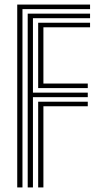

<svg xmlns="http://www.w3.org/2000/svg" viewBox="-20 -820 433 840"><path d="M55.4 0V-800H374V-780.1H78.3V0ZM147 0V-375H364V-355.1H169.9V0ZM101.2 0V-760.3H374V-740.4H124.1V-414.7H364V-394.9H124.1V0ZM147 -434.6V-720.5H374V-700.6H169.9V-454.5H364V-434.6Z"/></svg>

Font: Big Shoulders Inline Text Thin
Style: Regular
Weight: 100
Designer: Patric King
Foundry: XO Type Co
Version: Version 2.002